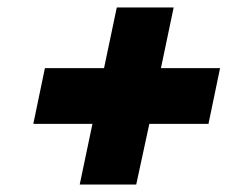

<svg xmlns="http://www.w3.org/2000/svg" viewBox="-20 -617 640 513"><path d="M193 -124 227 -286H69L100 -435H258L292 -597H444L410 -435H568L537 -286H379L344 -124Z"/></svg>

Font: Mona Sans ExtraLight Black
Style: Italic
Weight: 900
Italic angle: -11.6951°
Version: Version 2.000